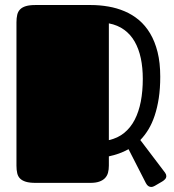

<svg xmlns="http://www.w3.org/2000/svg" viewBox="-20 -721 686 757"><path d="M486.8 -132.8Q468.3 -122.6 449 -115.7Q429.7 -108.9 409.2 -104.5V-67.9Q409.2 -52.2 405.8 -39.8Q402.3 -27.3 393.8 -18.6Q385.3 -9.8 371.3 -4.9Q357.4 0 336.4 0H120.1Q96.7 0 82 -4.4Q67.4 -8.8 59.1 -17.1Q50.8 -25.4 47.9 -38.1Q44.9 -50.8 44.9 -67.9V-632.8Q44.9 -649.9 47.9 -662.6Q50.8 -675.3 59.1 -683.8Q67.4 -692.4 82 -696.8Q96.7 -701.2 120.1 -701.2H337.9Q373 -701.2 407 -695.3Q440.9 -689.5 471.4 -676.5Q502 -663.6 527.6 -642.1Q553.2 -620.6 572 -589.1Q590.8 -557.6 601.3 -515.6Q611.8 -473.6 611.8 -418.9Q611.8 -372.1 606 -334Q600.1 -295.9 589.8 -265.1Q579.6 -234.4 565.2 -210.7Q550.8 -187 533.2 -168.9L630.9 -40Q635.7 -33.2 635.7 -26.9Q635.7 -19.5 630.6 -14.2Q625.5 -8.8 619.6 -5.4L590.3 11.7Q586.9 13.7 583.3 14.9Q579.6 16.1 575.7 16.1Q570.3 16.1 564.9 12.7Q559.6 9.3 555.2 1ZM543 -410.2Q543 -454.1 535.2 -491.2Q527.3 -528.3 511.2 -556.6Q495.1 -585 469.7 -603.5Q444.3 -622.1 409.2 -628.9V-168.5Q444.3 -176.3 469.7 -197Q495.1 -217.8 511.2 -249Q527.3 -280.3 535.2 -321Q543 -361.8 543 -410.2Z"/></svg>

Font: Fascinate Cyrillic
Style: Regular
Weight: 900
Designer: Denis Ignatov
Foundry: Astigmatic (AOETI)
Version: Version 1.00 November 30, 2018, initial release